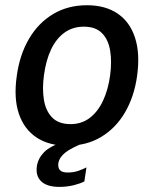

<svg xmlns="http://www.w3.org/2000/svg" viewBox="-20 -547 588 734"><path d="M207 167.5Q160 167.5 137.8 146.5Q115.5 125.5 121 88Q125.5 58.5 148.5 34.8Q171.5 11 230 -7.5L305 -2.5Q253 18 230 36Q207 54 203 77Q201 94.5 209.2 103.5Q217.5 112.5 239 112.5Q261.5 112.5 279.8 106Q298 99.5 310.5 93L302.5 146.5Q289 154 262.8 160.8Q236.5 167.5 207 167.5ZM237 10Q167.5 10 120 -21.2Q72.5 -52.5 52.2 -112Q32 -171.5 44 -256Q55 -337.5 90.8 -398.5Q126.5 -459.5 183 -493.2Q239.5 -527 312.5 -527Q382.5 -527 429.5 -495.2Q476.5 -463.5 496.2 -402.8Q516 -342 504 -256Q493 -177.5 458 -117.5Q423 -57.5 367.2 -23.8Q311.5 10 237 10ZM250 -72.5Q291.5 -72.5 322.5 -95.8Q353.5 -119 373.5 -161.2Q393.5 -203.5 401 -259Q408 -310.5 401.2 -352.8Q394.5 -395 370.2 -420Q346 -445 300.5 -445Q258 -445 226.5 -422.2Q195 -399.5 175.2 -357.8Q155.5 -316 148 -259Q141 -208.5 147.8 -166Q154.5 -123.5 179.2 -98Q204 -72.5 250 -72.5Z"/></svg>

Font: Public Sans Thin Medium
Style: Italic
Weight: 500
Italic angle: -8°
Version: Version 2.001